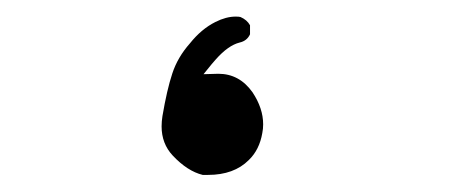

<svg xmlns="http://www.w3.org/2000/svg" viewBox="-20 -174 540 228"><path d="M265.6 -153.8Q263.7 -154.3 259.8 -154.3Q248.5 -154.3 235.8 -147.9Q219.2 -139.6 205.6 -122.6Q190.9 -106 184.6 -86.7Q178.2 -67.4 172.9 -36.1Q171.9 -29.8 171.9 -23.9Q171.9 -3.4 185.1 10.7Q202.6 29.3 220.7 33.7Q224.1 33.7 227.1 33.7Q257.8 33.7 275.4 16.1Q288.1 3.9 291.5 -16.1Q292.5 -21 292.5 -26.4Q292.5 -45.4 279.8 -64.5Q264.2 -86.4 239.3 -86.4Q238.3 -86.4 221.7 -85.9Q233.9 -101.1 236.3 -103.5Q251 -120.1 264.6 -123.5Q273.4 -125.5 276.9 -133.3V-144Q273.4 -150.4 265.6 -153.8Z"/></svg>

Font: Bakudai
Style: ExtraLight
Weight: 200
Version: Version 1.48